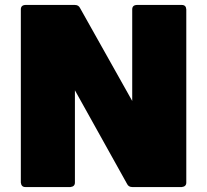

<svg xmlns="http://www.w3.org/2000/svg" viewBox="-20 -754 835 774"><path d="M713 0H513Q498 0 492 -13L282 -390V-18Q282 -2 264 0H82Q66 0 64 -18V-716Q64 -733 82 -734H282Q297 -734 303 -721L513 -347V-716Q513 -733 531 -734H713Q730 -734 731 -716V-18Q731 -2 713 0Z"/></svg>

Font: YamahaIndonesia935. App Black
Style: Regular
Weight: 900
Designer: Dalton Maag Ltd
Foundry: Dalton Maag Ltd
Version: Version 1.002; January 01, 2024; Regular/Italic